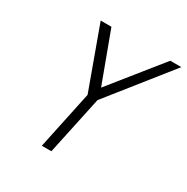

<svg xmlns="http://www.w3.org/2000/svg" viewBox="-160 -837 949 975"><g transform="rotate(30 314.0 -350.0)"><path d="M343 -342 628 -700H563L327 -406L218 -700H155L286 -340L214 0H270Z"/></g></svg>

Font: Advent Pro
Style: Italic
Weight: 400
Italic angle: -12°
Designer: VivaRado, Andreas Kalpakidis
Foundry: VivaRado, Andreas Kalpakidis
Version: Version 3.000